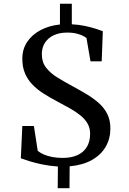

<svg xmlns="http://www.w3.org/2000/svg" viewBox="-20 -881 692 1028"><path d="M289 126.5 290 10.5Q244.5 7.5 204.2 -1Q164 -9.5 134.5 -19Q105 -28.5 91.5 -33.5L99.5 -206.5H161.5L182 -73.5Q195.5 -62 215.5 -53.5Q235.5 -45 261 -40.2Q286.5 -35.5 315 -35.5Q362.5 -35.5 395.5 -50.8Q428.5 -66 445.5 -95Q462.5 -124 462.5 -164.5Q462.5 -196 448.5 -220Q434.5 -244 409.5 -264Q384.5 -284 352 -302.2Q319.5 -320.5 282.5 -340Q245.5 -359.5 212.2 -380.8Q179 -402 153.8 -428Q128.5 -454 114 -487.8Q99.5 -521.5 99.5 -566.5Q99.5 -617.5 125.2 -656.2Q151 -695 196.2 -719.2Q241.5 -743.5 301 -750V-861H364.5V-751Q402.5 -749 435.5 -742Q468.5 -735 493.2 -726.8Q518 -718.5 530.5 -714L524.5 -552.5H464.5L443 -677.5Q427 -690 400 -698.5Q373 -707 338 -706.5Q299.5 -706.5 269.2 -693Q239 -679.5 221.5 -653.5Q204 -627.5 204 -590Q204 -548 227 -518.5Q250 -489 287.5 -466Q325 -443 367.5 -420Q410 -397 446.8 -374.8Q483.5 -352.5 511.5 -327Q539.5 -301.5 555.2 -269Q571 -236.5 571 -192.5Q571 -139 546 -95.5Q521 -52 472.2 -24.5Q423.5 3 353 9.5L352 126.5Z"/></svg>

Font: Merriweather 60pt Medium
Style: Regular
Weight: 500
Version: Version 2.100